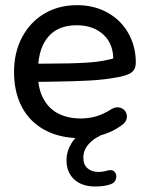

<svg xmlns="http://www.w3.org/2000/svg" viewBox="-20 -516 573 730"><path d="M33.4 -242.5Q33.4 -316.9 64 -374.5Q94.6 -432.1 148.9 -464.3Q203.1 -496.4 272.3 -496.4Q337.8 -496.4 388.8 -468.1Q439.8 -439.7 468 -389.7Q496.3 -339.7 496.3 -278.8Q496.3 -261.4 489.6 -251Q482.9 -240.7 471.1 -235.1Q459.2 -229.5 440.1 -225L429.8 -222.7Q381.2 -213.5 325.3 -210.1Q269.3 -206.7 179.1 -205.5Q143.2 -205.5 106.3 -204.5L108 -274H150.8Q251.3 -274 313.6 -278Q375.9 -282 426.9 -298.3L410.6 -285Q412.4 -347.7 373.6 -383.9Q334.7 -420 271.9 -420Q201.4 -420 164.1 -376.9Q126.8 -333.7 124.6 -256.6L124.2 -244.1Q122.7 -184.6 143 -144.6Q163.2 -104.5 200.1 -85.1Q237 -65.6 286.7 -65.6Q318.3 -65.6 346.2 -73.9Q374.2 -82.2 404.1 -101.3Q425.5 -113.4 443.6 -103.8Q461.7 -94.2 462.4 -73.9Q463.2 -53.6 441.1 -38.6Q410.4 -16 369.1 -3.4Q327.8 9.3 286.1 9.3Q207.9 9.3 150.7 -21.4Q93.6 -52 63.5 -108.6Q33.4 -165.3 33.4 -242.5ZM232.9 93.6Q232.9 53.1 259.1 18Q285.3 -17.1 330.4 -37.9L361.4 0Q334.7 11.4 315.8 33.4Q296.9 55.4 296.9 83.3Q296.9 110.2 313 124Q329.1 137.7 354.4 137.7Q370.6 137.7 387.8 132.6Q407.1 127.3 416 137.8Q425 148.2 421.1 163.4Q417.2 178.6 401.9 184.1Q377.9 193.1 341.9 193.1Q291.8 193.1 262.3 166.3Q232.9 139.4 232.9 93.6Z"/></svg>

Font: SN Pro Thin
Style: Regular
Weight: 200
Designer: Tobias Whetton
Foundry: Supernotes
Version: Version 1.003;Glyphs 3.3 (3324)